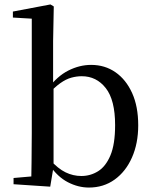

<svg xmlns="http://www.w3.org/2000/svg" viewBox="-20 -829 688 864"><path d="M41 0V-28L121 -35Q122 -64 122 -99Q122 -134 122.5 -168.5Q123 -203 123 -230V-745L38 -750V-777L207 -809L222 -800L219 -644V-445L221 -435V-81V-79L206 11ZM380 15Q332 15 285.5 -9Q239 -33 202 -87H191L205 -110Q241 -70 275 -53.5Q309 -37 346 -37Q387 -37 421.5 -58.5Q456 -80 477 -130Q498 -180 498 -266Q498 -379 456 -432.5Q414 -486 348 -486Q325 -486 301 -479.5Q277 -473 251 -454.5Q225 -436 193 -401L181 -430H196Q237 -486 287.5 -511.5Q338 -537 390 -537Q452 -537 499.5 -504Q547 -471 574.5 -410.5Q602 -350 602 -265Q602 -184 574 -120.5Q546 -57 496 -21Q446 15 380 15Z"/></svg>

Font: Noto Serif JP ExtraLight Medium
Style: Regular
Weight: 500
Version: Version 2.003-H1;hotconv 1.1.1;makeotfexe 2.6.0